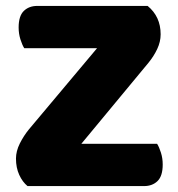

<svg xmlns="http://www.w3.org/2000/svg" viewBox="-20 -629 600 649"><path d="M308 -466H62Q55 -477 49 -496Q43 -515 43 -536Q43 -575 60.5 -592Q78 -609 106 -609H479Q523 -573 523 -513Q523 -488 511.5 -463.5Q500 -439 482 -417L255 -143H511Q518 -132 524 -113Q530 -94 530 -73Q530 -34 512.5 -17Q495 0 467 0H73Q56 -14 45 -38Q34 -62 34 -93Q34 -118 47 -144Q60 -170 78 -192Z"/></svg>

Font: Baloo Da
Style: Regular
Weight: 400
Designer: Noopur Datye and Ek Type
Foundry: Ek Type
Version: Version 1.443;PS 1.000;hotconv 16.6.51;makeotf.lib2.5.65220;